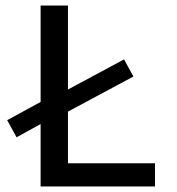

<svg xmlns="http://www.w3.org/2000/svg" viewBox="-20 -675 640 695"><path d="M40 -178 6 -240 127 -306V-655H226V-351L429 -460L463 -398L226 -271V-84H541V0H127V-226Z"/></svg>

Font: Source Code Pro Medium
Style: Regular
Weight: 500
Monospace: yes
Designer: Paul D. Hunt, Teo Tuominen
Foundry: Adobe Systems Incorporated
Version: Version 2.030;PS 1.000;hotconv 16.6.51;makeotf.lib2.5.65220